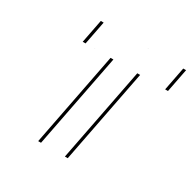

<svg xmlns="http://www.w3.org/2000/svg" viewBox="-180 -997 1161 1170"><g transform="rotate(30 400.5 -412.5)"><path d="M169.3 -660H365.3L237 0H425L553.3 -660H749.3L781.4 -825H201.4ZM189.3 -660 221.4 -825H801.4L769.3 -660H573.3L445 0H257L385.3 -660Z"/></g></svg>

Font: Hussar Plate
Style: Obl
Weight: 700
Foundry: Cannot Into Space Fonts
Version: Version 0.798247